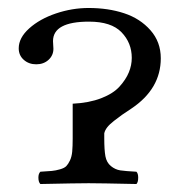

<svg xmlns="http://www.w3.org/2000/svg" viewBox="-20 -459 473 481"><path d="M241.2 -112.8Q241.2 -83 244.1 -67.4Q247.1 -51.8 257.8 -43Q268.6 -34.2 281.2 -32.2Q293.9 -30.3 321.8 -28.8Q326.2 -24.4 326.2 -14.2Q326.2 -2.4 321.8 2Q230 0 202.1 0Q172.9 0 81.1 2Q76.2 -2.9 76.2 -14.2Q76.2 -23.9 81.1 -28.8Q100.1 -29.8 109.9 -30.8Q119.6 -31.7 130.6 -34.9Q141.6 -38.1 146.2 -43Q150.9 -47.9 155.3 -57.1Q159.7 -66.4 160.9 -79.3Q162.1 -92.3 162.1 -111.8V-199.2Q203.1 -201.2 233.4 -212.9Q263.7 -224.6 279.5 -242.2Q295.4 -259.8 302.7 -277.6Q310.1 -295.4 310.1 -314Q310.1 -351.6 284.4 -378.2Q258.8 -404.8 203.1 -404.8Q112.8 -404.8 112.8 -356Q112.8 -352.5 113.3 -346.2Q113.8 -339.8 113.8 -336.9Q113.8 -320.3 101.6 -309.1Q89.4 -297.9 70.8 -297.9Q52.2 -297.9 39.6 -309.1Q26.9 -320.3 26.9 -337.9Q26.9 -364.3 53.2 -387.9Q79.6 -411.6 120.1 -425.3Q160.6 -439 202.1 -439Q251 -439 291 -425.8Q331.1 -412.6 356.9 -383.3Q382.8 -354 382.8 -313Q382.8 -236.3 309.1 -187Q293.9 -177.2 285.4 -171.1Q276.9 -165 265.6 -156.2Q254.4 -147.5 248.5 -139.9Q242.7 -132.3 241.2 -125Z"/></svg>

Font: Common Serif Medium
Style: Regular
Weight: 500
Designer: Philipp H. Poll, Khaled Hosny
Foundry: Stefan Peev, Context Ltd.
Version: Version 1.026